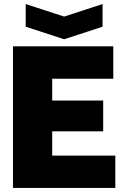

<svg xmlns="http://www.w3.org/2000/svg" viewBox="-20 -929 620 949"><path d="M44 0V-700H540V-540H238V-432H490V-280H238V-160H550V0ZM487 -909V-797L297 -735L107 -797V-909L297 -847Z"/></svg>

Font: Tektur ExtraBold
Style: Regular
Weight: 800
Designer: Adam Jagosz
Foundry: Adam Jagosz
Version: Version 1.005;gftools[0.9.30]